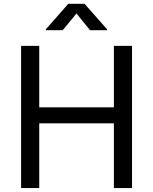

<svg xmlns="http://www.w3.org/2000/svg" viewBox="-20 -962 783 982"><path d="M87.9 0H180.7V-331.1H562.5V0H655.3V-727.5H562.5V-413.1H180.7V-727.5H87.9ZM300.8 -807.6 371.1 -893.1 440.4 -807.6H527.8V-812L412.6 -942.4H329.1L214.4 -812V-807.6Z"/></svg>

Font: Raveo
Style: Regular
Weight: 400
Designer: Jakub Foglar, Rasmus Andersson (Inter)
Foundry: Jakubfoglar.com
Version: Version 1.100;Glyphs 3.2.3 (3260)